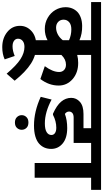

<svg xmlns="http://www.w3.org/2000/svg" viewBox="386 -1070 977 1820"><g transform="rotate(90 875.0 -160.5)"><path d="M227.1 -203.1Q259.8 -203.1 291 -219.2Q322.3 -235.4 346.7 -266.6V-325.7Q297.9 -347.7 243.7 -347.7Q198.7 -347.7 175.3 -326.9Q151.9 -306.2 151.9 -273.9Q151.9 -243.2 172.9 -223.1Q193.8 -203.1 227.1 -203.1ZM486.3 0H346.7V-122.1Q299.3 -96.2 239.7 -96.2Q182.1 -96.2 134.3 -123.8Q86.4 -151.4 60.1 -196.5Q33.7 -241.7 33.7 -293.5Q33.7 -326.7 44.9 -354.7Q56.2 -382.8 77.6 -404.1Q99.1 -425.3 133.3 -437.5Q167.5 -449.7 210.9 -450.2Q284.7 -451.7 346.7 -424.8V-535.2H-14.6V-629.4H847.2V-535.2H486.3V-403.3Q521 -412.6 562 -412.6Q655.3 -412.6 715.8 -359.4Q776.4 -306.2 776.4 -227.5Q776.4 -134.8 714.4 -54.2L592.8 -96.2Q647.9 -171.4 647.9 -232.4Q647.9 -260.7 629.2 -278.8Q610.4 -296.9 578.6 -296.9Q527.8 -296.9 486.3 -253.4Z M496.1 189 528.3 284.2Q478 307.1 412.6 307.1Q327.6 307.1 269 259.8Q210.4 212.4 210.4 139.2Q210.4 74.7 260.5 29.5Q310.5 -15.6 397 -15.6Q488.3 -15.6 567.1 34.4Q646 84.5 730.5 189.5L664.1 265.6Q585 171.9 525.9 134.3Q466.8 96.7 410.6 96.7Q373 96.7 352.8 114Q332.5 131.3 332.5 157.7Q332.5 180.7 351.8 195.1Q371.1 209.5 404.8 209.5Q447.3 209.5 496.1 189Z M1155.8 6.3Q1022.5 6.3 883.3 -57.6L909.2 -160.6Q1029.8 -96.7 1134.8 -96.7Q1190.4 -96.7 1217.8 -113.5Q1245.1 -130.4 1245.1 -158.7Q1245.1 -179.7 1227.3 -192.4Q1209.5 -205.1 1176.3 -205.1Q1114.3 -205.1 1054.2 -173.8H1043.5Q964.4 -209 928.7 -251.7Q893.1 -294.4 893.1 -346.7Q893.1 -395.5 931.2 -429.2Q969.2 -462.9 1046.4 -462.9H1180.7V-535.2H817.9V-629.4H1447.3V-535.2H1320.3V-369.6H1080.1Q1051.3 -369.6 1037.1 -357.4Q1022.9 -345.2 1022.9 -325.7Q1022.9 -302.7 1045.4 -286.6Q1103.5 -308.6 1179.7 -308.6Q1273.9 -308.6 1325.4 -265.6Q1377 -222.7 1377 -156.7Q1377 -122.1 1364.7 -93.3Q1352.5 -64.5 1326.9 -41.7Q1301.3 -19 1257.8 -6.3Q1214.4 6.3 1155.8 6.3ZM1057.1 122.6Q1057.1 96.7 1075.4 77.9Q1093.8 59.1 1126.5 59.1Q1160.2 59.1 1178 77.9Q1195.8 96.7 1195.8 122.6Q1195.8 148.4 1178 167.7Q1160.2 187 1126.5 187Q1094.2 187 1075.7 168Q1057.1 148.9 1057.1 122.6Z M1510.7 0V-535.2H1418V-629.4H1765.1V-535.2H1650.4V0Z"/></g></svg>

Font: Khula Bold
Style: Regular
Weight: 700
Designer: Erin McLaughlin, Steve Matteson
Version: Version 1.000;PS 1.0;hotconv 1.0.72;makeotf.lib2.5.5900